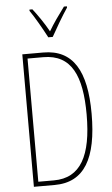

<svg xmlns="http://www.w3.org/2000/svg" viewBox="-62 -991 599 1031"><g transform="rotate(-5 237.5 -475.0)"><path d="M225 -793H249C275 -840 310 -900 339 -943V-950H323C289 -904 263 -868 237 -824C213 -868 179 -917 153 -950H137V-943C159 -912 199 -843 225 -793ZM421 -364C421 -596 351 -714 191 -714H78V0H190C351 0 421 -124 421 -364ZM394 -362C394 -141 333 -25 188 -25H104V-689H189C341 -689 394 -570 394 -362Z"/></g></svg>

Font: Noto Sans Bengali ExtraCondensed Thin
Style: Regular
Weight: 100
Width: 2
Designer: Joana Ranito - Universal Thirst; Jelle Bosma - Monotype Design Team
Foundry: Universal Thirst ehf.
Version: Version 3.000